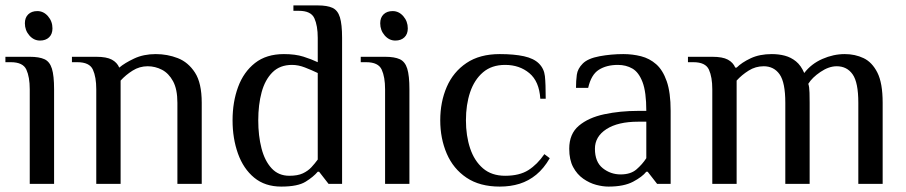

<svg xmlns="http://www.w3.org/2000/svg" viewBox="-23 -680 3352 710"><path d="M87 0V-350Q87 -395 74.5 -422.5Q62 -450 17 -450H-3V-470H87Q122 -470 141.5 -461Q161 -452 169 -426Q177 -400 177 -350V0ZM125 -530Q102 -530 85.5 -549Q69 -568 69 -594Q69 -615 81.5 -627Q94 -639 115 -639Q138 -639 154.5 -620Q171 -601 171 -575Q171 -554 158.5 -542Q146 -530 125 -530Z M333 0V-350Q333 -395 320.5 -422.5Q308 -450 263 -450H243V-470H333Q371 -470 390.5 -459.5Q410 -449 418 -430Q438 -447 473 -463.5Q508 -480 553 -480Q596 -480 634.5 -465Q673 -450 698 -411.5Q723 -373 723 -300V0H633V-300Q633 -350 617 -379.5Q601 -409 576 -422Q551 -435 523 -435Q493 -435 467.5 -419Q442 -403 423 -382V0Z M1017 10Q957 10 917 -23Q877 -56 857 -112Q837 -168 837 -235Q837 -303 857.5 -358.5Q878 -414 920 -447Q962 -480 1027 -480Q1069 -480 1099 -470.5Q1129 -461 1152 -450V-540Q1152 -585 1139.5 -612.5Q1127 -640 1082 -640H1062V-660H1152Q1187 -660 1206.5 -651Q1226 -642 1234 -616Q1242 -590 1242 -540V0H1192L1157 -45H1152Q1136 -26 1107 -8Q1078 10 1017 10ZM1047 -30Q1078 -30 1097 -39Q1116 -48 1128.5 -61.5Q1141 -75 1152 -90V-410Q1129 -421 1104.5 -430.5Q1080 -440 1057 -440Q1012 -440 984.5 -412.5Q957 -385 944.5 -339Q932 -293 932 -235Q932 -178 944 -131.5Q956 -85 981.5 -57.5Q1007 -30 1047 -30Z M1401 0V-350Q1401 -395 1388.5 -422.5Q1376 -450 1331 -450H1311V-470H1401Q1436 -470 1455.5 -461Q1475 -452 1483 -426Q1491 -400 1491 -350V0ZM1439 -530Q1416 -530 1399.5 -549Q1383 -568 1383 -594Q1383 -615 1395.5 -627Q1408 -639 1429 -639Q1452 -639 1468.5 -620Q1485 -601 1485 -575Q1485 -554 1472.5 -542Q1460 -530 1439 -530Z M1825 10Q1751 10 1702 -23Q1653 -56 1629 -112Q1605 -168 1605 -235Q1605 -303 1629 -358.5Q1653 -414 1702 -447Q1751 -480 1825 -480Q1878 -480 1914.5 -472Q1951 -464 1970 -445Q1989 -426 1992 -398.5Q1995 -371 1995 -315H1975Q1971 -379 1934.5 -409.5Q1898 -440 1845 -440Q1795 -440 1763 -412.5Q1731 -385 1715.5 -339Q1700 -293 1700 -235Q1700 -178 1715.5 -131.5Q1731 -85 1763 -57.5Q1795 -30 1845 -30Q1898 -30 1931 -51Q1964 -72 1990 -110L2010 -95Q1988 -57 1960 -34Q1932 -11 1898.5 -0.5Q1865 10 1825 10Z M2227 10Q2206 10 2181.5 3.5Q2157 -3 2134 -19Q2111 -35 2096.5 -62Q2082 -89 2082 -130Q2082 -185 2117.5 -215Q2153 -245 2211.5 -257.5Q2270 -270 2337 -270H2367Q2367 -340 2353 -376.5Q2339 -413 2315.5 -426.5Q2292 -440 2262 -440Q2220 -440 2191.5 -422Q2163 -404 2152 -355H2107Q2107 -381 2110 -403.5Q2113 -426 2132 -445Q2151 -464 2194 -472Q2237 -480 2282 -480Q2316 -480 2347.5 -472Q2379 -464 2403.5 -442.5Q2428 -421 2442.5 -379.5Q2457 -338 2457 -270V0H2407L2372 -45H2367Q2352 -26 2318 -8Q2284 10 2227 10ZM2272 -35Q2309 -35 2330.5 -53.5Q2352 -72 2367 -95V-230H2337Q2262 -230 2219.5 -202.5Q2177 -175 2177 -130Q2177 -81 2206 -58Q2235 -35 2272 -35Z M2611 0V-350Q2611 -395 2598.5 -422.5Q2586 -450 2541 -450H2521V-470H2611Q2649 -470 2668.5 -459.5Q2688 -449 2696 -430H2701Q2720 -449 2753 -464.5Q2786 -480 2831 -480Q2857 -480 2879.5 -474Q2902 -468 2920.5 -453Q2939 -438 2951 -410Q2977 -444 3018 -462Q3059 -480 3101 -480Q3139 -480 3170.5 -465Q3202 -450 3221.5 -411.5Q3241 -373 3241 -300V0H3151V-300Q3151 -375 3130 -405Q3109 -435 3071 -435Q3042 -435 3011 -414Q2980 -393 2966 -370Q2970 -359 2970.5 -337Q2971 -315 2971 -300V0H2881V-300Q2881 -375 2860 -405Q2839 -435 2801 -435Q2771 -435 2745.5 -419Q2720 -403 2701 -382V0Z"/></svg>

Font: El Messiri
Style: Regular
Weight: 400
Designer: Mohamed Gaber
Foundry: Kief Type Foundry
Version: Version 2.020